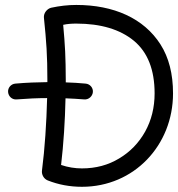

<svg xmlns="http://www.w3.org/2000/svg" viewBox="-20 -714 708 764"><path d="M12.2 -347.7C13.7 -330.1 28.3 -316.9 45.9 -318.4C88.9 -321.8 129.9 -323.7 167.5 -323.7C165 -224.6 158.2 -121.6 147 -35.2C145 -20 153.8 -2.4 169.9 3.9C212.9 21 258.3 29.3 306.2 29.3C513.2 29.3 668.5 -135.7 668.5 -342.3C668.5 -419.9 651.9 -484.9 618.7 -537.1C552.2 -641.6 432.1 -694.3 283.7 -694.3C250 -694.3 216.8 -690.4 183.1 -683.1C168 -679.2 152.8 -662.6 154.8 -643.1C164.6 -547.9 168.5 -494.1 168.5 -396V-387.2C128.9 -386.7 85.9 -385.3 41 -381.3C23.9 -379.9 10.7 -364.7 12.2 -347.7ZM231.4 -615.2C249 -619.1 266.1 -620.1 283.7 -620.1C380.9 -620.1 457.5 -597.2 512.7 -551.8C567.9 -505.9 595.2 -436 595.2 -342.3C595.2 -286.1 582.5 -235.4 557.6 -190.4C532.2 -145 497.6 -109.4 454.1 -83.5C410.6 -57.1 361.3 -43.9 306.2 -43.9C278.3 -43.9 250.5 -48.3 223.1 -57.6C232.9 -141.1 238.8 -232.9 240.7 -322.8C266.6 -321.8 291.5 -320.3 315.4 -318.4C332.5 -316.9 348.1 -330.6 349.6 -347.7C351.1 -364.7 337.9 -379.9 320.8 -381.3C294.9 -383.8 268.6 -385.3 241.7 -386.2V-396C241.7 -438.5 240.7 -476.1 239.3 -508.8C237.8 -541.5 234.9 -576.7 231.4 -615.2Z"/></svg>

Font: Mikhak
Style: Regular
Weight: 400
Designer: Amin Abedi
Version: Version 3.2